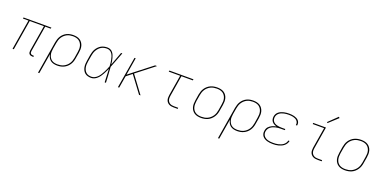

<svg xmlns="http://www.w3.org/2000/svg" viewBox="-9 -1771 6019 3008"><g transform="rotate(20 3000.0 -266.5)"><path d="M438 8Q423 8 408.5 3.5Q394 -1 384.5 -11.5Q375 -22 373 -37Q371 -52 373 -68L445 -501H208L125 0H104L187 -501H95L98 -520H562L559 -501H466L394 -68Q392 -56 393.5 -45Q395 -34 402 -26Q409 -18 419.5 -14.5Q430 -11 442 -11H455V8Z M607 215 696 -323Q701 -350 709.5 -377Q718 -404 733.5 -428.5Q749 -453 771 -473Q793 -493 819 -505.5Q845 -518 872.5 -523Q900 -528 927 -528Q957 -528 985.5 -522Q1014 -516 1037.5 -501Q1061 -486 1077 -463Q1093 -440 1100.5 -413Q1108 -386 1107.5 -356Q1107 -326 1102 -297L1085 -197Q1081 -169 1071.5 -142Q1062 -115 1046 -90.5Q1030 -66 1007.5 -46.5Q985 -27 958.5 -14.5Q932 -2 904 3Q876 8 849 8Q819 8 789.5 1Q760 -6 738 -23Q716 -40 702.5 -65.5Q689 -91 684 -120L628 215ZM849 -11Q874 -11 899.5 -15.5Q925 -20 949 -31.5Q973 -43 994 -61.5Q1015 -80 1029.5 -102.5Q1044 -125 1052.5 -150Q1061 -175 1065 -200L1081 -300Q1086 -326 1086.5 -353Q1087 -380 1080.5 -404.5Q1074 -429 1060 -450Q1046 -471 1025.5 -484.5Q1005 -498 979.5 -503.5Q954 -509 927 -509Q902 -509 877 -504.5Q852 -500 828.5 -488Q805 -476 785 -457.5Q765 -439 751 -416.5Q737 -394 729 -369.5Q721 -345 717 -320L700 -221Q696 -195 695 -168.5Q694 -142 700 -117.5Q706 -93 719 -71.5Q732 -50 752 -36Q772 -22 797 -16.5Q822 -11 849 -11Z M1414 8Q1386 8 1359 1Q1332 -6 1312 -22.5Q1292 -39 1279.5 -62.5Q1267 -86 1262 -112.5Q1257 -139 1258 -167Q1259 -195 1264 -223L1280 -323Q1285 -349 1292.5 -375Q1300 -401 1314 -425Q1328 -449 1348 -469.5Q1368 -490 1392 -503.5Q1416 -517 1442.5 -522.5Q1469 -528 1495 -528Q1522 -528 1545 -517.5Q1568 -507 1583.5 -488Q1599 -469 1608.5 -446Q1618 -423 1624.5 -399Q1631 -375 1635 -349.5Q1639 -324 1642 -299Q1663 -354 1683 -409.5Q1703 -465 1724 -520H1745Q1720 -455 1695.5 -389.5Q1671 -324 1645 -260Q1651 -195 1654 -130Q1657 -65 1661 0H1640Q1637 -56 1635 -111.5Q1633 -167 1630 -223Q1619 -198 1607 -173Q1595 -148 1581.5 -123.5Q1568 -99 1551.5 -76Q1535 -53 1513.5 -33.5Q1492 -14 1466 -3Q1440 8 1414 8ZM1414 -11Q1441 -11 1468 -24.5Q1495 -38 1515.5 -59.5Q1536 -81 1551.5 -106Q1567 -131 1580.5 -157Q1594 -183 1605.5 -209.5Q1617 -236 1627 -263Q1626 -289 1623 -315Q1620 -341 1615 -366.5Q1610 -392 1602 -416.5Q1594 -441 1580.5 -462Q1567 -483 1544.5 -496Q1522 -509 1495 -509Q1472 -509 1447.5 -504Q1423 -499 1401 -486Q1379 -473 1361.5 -454Q1344 -435 1331.5 -413Q1319 -391 1312 -367.5Q1305 -344 1301 -320L1284 -220Q1280 -195 1278.5 -170Q1277 -145 1281.5 -121Q1286 -97 1296.5 -76Q1307 -55 1324 -39.5Q1341 -24 1365 -17.5Q1389 -11 1414 -11Z M1861 0 1948 -520H1968L1920 -230L2292 -520H2324L2025 -287L2238 0H2213L2144 -93L2009 -274L1916 -201L1882 0Z M2789 0Q2768 0 2748 -3.5Q2728 -7 2710.5 -16.5Q2693 -26 2680.5 -41Q2668 -56 2662 -75Q2656 -94 2656 -114.5Q2656 -135 2659 -156L2716 -501H2526L2529 -520H2931L2928 -501H2737L2680 -153Q2677 -135 2677 -117.5Q2677 -100 2682 -83.5Q2687 -67 2697.5 -54Q2708 -41 2722.5 -33Q2737 -25 2754.5 -22Q2772 -19 2789 -19H2858V0Z M3247 8Q3217 8 3188.5 2Q3160 -4 3136.5 -19Q3113 -34 3097 -56.5Q3081 -79 3073.5 -106.5Q3066 -134 3066.5 -163.5Q3067 -193 3072 -223L3088 -323Q3093 -351 3102 -378Q3111 -405 3127.5 -429.5Q3144 -454 3167 -474Q3190 -494 3216.5 -506Q3243 -518 3271 -523Q3299 -528 3327 -528Q3356 -528 3385 -522Q3414 -516 3437.5 -501Q3461 -486 3477 -463.5Q3493 -441 3500.5 -413.5Q3508 -386 3507.5 -356.5Q3507 -327 3502 -297L3485 -197Q3481 -169 3471.5 -142Q3462 -115 3445.5 -90.5Q3429 -66 3406.5 -46Q3384 -26 3357.5 -14Q3331 -2 3302.5 3Q3274 8 3247 8ZM3247 -11Q3272 -11 3298 -15.5Q3324 -20 3348 -31.5Q3372 -43 3393 -61.5Q3414 -80 3429 -102.5Q3444 -125 3452.5 -150Q3461 -175 3465 -200L3481 -300Q3486 -327 3486.5 -353.5Q3487 -380 3480.5 -404.5Q3474 -429 3460 -450Q3446 -471 3425 -484.5Q3404 -498 3378.5 -503.5Q3353 -509 3326 -509Q3301 -509 3275.5 -504.5Q3250 -500 3225.5 -488.5Q3201 -477 3180 -458.5Q3159 -440 3144.5 -417.5Q3130 -395 3121.5 -370Q3113 -345 3109 -320L3092 -220Q3088 -193 3087.5 -166.5Q3087 -140 3093 -115.5Q3099 -91 3113 -70Q3127 -49 3148 -35.5Q3169 -22 3194.5 -16.5Q3220 -11 3247 -11Z M3607 215 3696 -323Q3701 -350 3709.5 -377Q3718 -404 3733.5 -428.5Q3749 -453 3771 -473Q3793 -493 3819 -505.5Q3845 -518 3872.5 -523Q3900 -528 3927 -528Q3957 -528 3985.5 -522Q4014 -516 4037.5 -501Q4061 -486 4077 -463Q4093 -440 4100.5 -413Q4108 -386 4107.5 -356Q4107 -326 4102 -297L4085 -197Q4081 -169 4071.5 -142Q4062 -115 4046 -90.5Q4030 -66 4007.5 -46.5Q3985 -27 3958.5 -14.5Q3932 -2 3904 3Q3876 8 3849 8Q3819 8 3789.5 1Q3760 -6 3738 -23Q3716 -40 3702.5 -65.5Q3689 -91 3684 -120L3628 215ZM3849 -11Q3874 -11 3899.5 -15.5Q3925 -20 3949 -31.5Q3973 -43 3994 -61.5Q4015 -80 4029.5 -102.5Q4044 -125 4052.5 -150Q4061 -175 4065 -200L4081 -300Q4086 -326 4086.5 -353Q4087 -380 4080.5 -404.5Q4074 -429 4060 -450Q4046 -471 4025.5 -484.5Q4005 -498 3979.5 -503.5Q3954 -509 3927 -509Q3902 -509 3877 -504.5Q3852 -500 3828.5 -488Q3805 -476 3785 -457.5Q3765 -439 3751 -416.5Q3737 -394 3729 -369.5Q3721 -345 3717 -320L3700 -221Q3696 -195 3695 -168.5Q3694 -142 3700 -117.5Q3706 -93 3719 -71.5Q3732 -50 3752 -36Q3772 -22 3797 -16.5Q3822 -11 3849 -11Z M4443 8Q4418 8 4394 5.5Q4370 3 4347 -4Q4324 -11 4304 -23Q4284 -35 4270 -53Q4256 -71 4251 -95Q4246 -119 4251 -144Q4253 -161 4260 -178Q4267 -195 4279 -208.5Q4291 -222 4306.5 -232.5Q4322 -243 4338.5 -250.5Q4355 -258 4372 -263Q4389 -268 4406 -271Q4384 -277 4363.5 -288Q4343 -299 4329 -316.5Q4315 -334 4310.5 -357Q4306 -380 4310 -404Q4313 -426 4324.5 -446.5Q4336 -467 4354.5 -481.5Q4373 -496 4394.5 -505Q4416 -514 4437.5 -519Q4459 -524 4481 -526Q4503 -528 4524 -528Q4547 -528 4568.5 -526Q4590 -524 4610.5 -518.5Q4631 -513 4650 -503.5Q4669 -494 4683 -479Q4697 -464 4703 -443.5Q4709 -423 4705 -401Q4705 -400 4704.5 -398.5Q4704 -397 4704 -395H4683Q4684 -396 4684 -397.5Q4684 -399 4684 -400Q4688 -420 4682 -437.5Q4676 -455 4663.5 -468Q4651 -481 4634.5 -489Q4618 -497 4600 -501.5Q4582 -506 4563 -507.5Q4544 -509 4524 -509Q4505 -509 4485.5 -507.5Q4466 -506 4446.5 -501.5Q4427 -497 4407.5 -489.5Q4388 -482 4371.5 -469.5Q4355 -457 4344 -439Q4333 -421 4330 -401Q4327 -381 4331 -361.5Q4335 -342 4346.5 -327.5Q4358 -313 4375 -303.5Q4392 -294 4411 -289Q4430 -284 4450 -282Q4470 -280 4490 -280H4550L4547 -261H4487Q4465 -261 4443.5 -259.5Q4422 -258 4400.5 -253Q4379 -248 4357.5 -239.5Q4336 -231 4317 -217Q4298 -203 4286.5 -183Q4275 -163 4271 -141Q4267 -120 4272 -99Q4277 -78 4289.5 -62.5Q4302 -47 4320 -36.5Q4338 -26 4358 -20.5Q4378 -15 4399.5 -13Q4421 -11 4443 -11Q4464 -11 4485 -12.5Q4506 -14 4527 -19Q4548 -24 4569 -32Q4590 -40 4608 -53.5Q4626 -67 4639 -86.5Q4652 -106 4655 -126Q4655 -127 4655 -127Q4655 -127 4655 -127H4676Q4676 -127 4676 -126.5Q4676 -126 4676 -126Q4672 -103 4658.5 -81.5Q4645 -60 4625.5 -44Q4606 -28 4583 -18Q4560 -8 4536.5 -2Q4513 4 4490 6Q4467 8 4443 8Z M5189 0Q5168 0 5148 -3.5Q5128 -7 5110.5 -16.5Q5093 -26 5080.5 -41Q5068 -56 5062 -75Q5056 -94 5056 -114.5Q5056 -135 5059 -156L5116 -501H4927V-520H5140L5080 -153Q5077 -135 5077 -117.5Q5077 -100 5082 -83.5Q5087 -67 5097.5 -54Q5108 -41 5122.5 -33Q5137 -25 5154.5 -22Q5172 -19 5189 -19H5258V0ZM5139 -594 5126 -606 5273 -748 5289 -732Z M5647 8Q5617 8 5588.5 2Q5560 -4 5536.5 -19Q5513 -34 5497 -56.5Q5481 -79 5473.5 -106.5Q5466 -134 5466.5 -163.5Q5467 -193 5472 -223L5488 -323Q5493 -351 5502 -378Q5511 -405 5527.5 -429.5Q5544 -454 5567 -474Q5590 -494 5616.5 -506Q5643 -518 5671 -523Q5699 -528 5727 -528Q5756 -528 5785 -522Q5814 -516 5837.5 -501Q5861 -486 5877 -463.5Q5893 -441 5900.5 -413.5Q5908 -386 5907.5 -356.5Q5907 -327 5902 -297L5885 -197Q5881 -169 5871.5 -142Q5862 -115 5845.5 -90.5Q5829 -66 5806.5 -46Q5784 -26 5757.5 -14Q5731 -2 5702.5 3Q5674 8 5647 8ZM5647 -11Q5672 -11 5698 -15.5Q5724 -20 5748 -31.5Q5772 -43 5793 -61.5Q5814 -80 5829 -102.5Q5844 -125 5852.5 -150Q5861 -175 5865 -200L5881 -300Q5886 -327 5886.5 -353.5Q5887 -380 5880.5 -404.5Q5874 -429 5860 -450Q5846 -471 5825 -484.5Q5804 -498 5778.5 -503.5Q5753 -509 5726 -509Q5701 -509 5675.5 -504.5Q5650 -500 5625.5 -488.5Q5601 -477 5580 -458.5Q5559 -440 5544.5 -417.5Q5530 -395 5521.5 -370Q5513 -345 5509 -320L5492 -220Q5488 -193 5487.5 -166.5Q5487 -140 5493 -115.5Q5499 -91 5513 -70Q5527 -49 5548 -35.5Q5569 -22 5594.5 -16.5Q5620 -11 5647 -11Z"/></g></svg>

Font: Iosevka SS04 Th Ex Obl
Style: Regular
Weight: 100
Width: 7
Italic angle: -9°
Monospace: yes
Designer: Belleve Invis
Foundry: Belleve Invis
Version: Version 19.0.0; ttfautohint (v1.8.4)